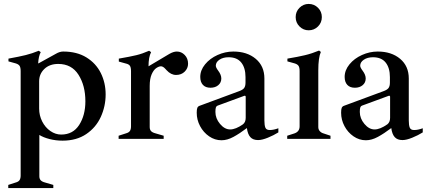

<svg xmlns="http://www.w3.org/2000/svg" viewBox="-20 -706 2182 976"><path d="M22 234 59 222Q74 218 79.5 209.5Q85 201 85 186V-345Q85 -364 79 -372Q73 -380 59 -384L23 -394V-408Q78 -418 110.5 -426Q143 -434 177 -448L187 -441Q176 -420 174 -384H176L263 -432Q283 -444 301 -444Q371 -444 419.5 -414Q468 -384 492.5 -334.5Q517 -285 517 -226Q517 -166 492.5 -112Q468 -58 418.5 -24.5Q369 9 298 9Q264 9 232.5 1Q201 -7 180 -20V190Q180 203 187 210.5Q194 218 210 222L251 234V250H22ZM414 -191Q414 -271 379 -326Q344 -381 276 -381Q232 -381 205.5 -355.5Q179 -330 179 -293V-154Q179 -119 194.5 -88.5Q210 -58 236 -40Q262 -22 291 -22Q351 -22 382.5 -71Q414 -120 414 -191Z M936 -382Q936 -359 919 -342Q902 -325 875 -325Q849 -325 827 -349Q825 -351 819.5 -357Q814 -363 808.5 -366Q803 -369 798 -369Q788 -369 774.5 -360Q761 -351 751 -328.5Q741 -306 741 -269V-60Q741 -47 748 -39.5Q755 -32 771 -28L812 -16V0H583V-16L620 -28Q635 -32 640.5 -40.5Q646 -49 646 -64V-344Q646 -364 640 -372Q634 -380 620 -383L584 -393V-408Q642 -418 673 -425.5Q704 -433 738 -448L748 -441Q735 -415 735 -369L841 -432Q862 -444 879 -444Q902 -444 919 -426.5Q936 -409 936 -382Z M1395 -54V-33Q1371 -18 1341.5 -6Q1312 6 1292 6Q1266 6 1252.5 -9Q1239 -24 1235 -55Q1198 -27 1166.5 -10Q1135 7 1106 7Q1072 7 1043 -13Q1014 -33 997 -65Q980 -97 980 -133Q980 -150 983 -157.5Q986 -165 994 -168L1194 -242Q1214 -249 1221 -258.5Q1228 -268 1228 -286V-314Q1228 -361 1206.5 -388Q1185 -415 1142 -415Q1114 -415 1095.5 -402.5Q1077 -390 1077 -372Q1077 -363 1089 -347Q1105 -326 1105 -307Q1105 -286 1089.5 -273Q1074 -260 1050 -260Q1025 -260 1011.5 -274.5Q998 -289 998 -315Q998 -349 1022.5 -379Q1047 -409 1086 -426.5Q1125 -444 1166 -444Q1236 -444 1280 -407Q1324 -370 1324 -307V-93Q1324 -69 1329 -57Q1334 -45 1351 -45Q1371 -45 1395 -54ZM1229 -214Q1229 -217 1227 -218.5Q1225 -220 1222 -219L1086 -169Q1080 -167 1077.5 -160Q1075 -153 1075 -137Q1075 -104 1098.5 -76Q1122 -48 1150 -48Q1178 -48 1215 -74Q1229 -85 1229 -107Z M1440 -16 1477 -28Q1503 -37 1503 -64V-345Q1503 -364 1497 -372Q1491 -380 1477 -384L1441 -394V-408Q1495 -417 1530.5 -425.5Q1566 -434 1602 -449L1611 -442Q1598 -413 1598 -349V-60Q1598 -48 1605.5 -39.5Q1613 -31 1624 -28L1660 -16V0H1440ZM1483 -619Q1483 -647 1502.5 -666.5Q1522 -686 1549 -686Q1577 -686 1596.5 -666.5Q1616 -647 1616 -619Q1616 -591 1596.5 -571.5Q1577 -552 1549 -552Q1522 -552 1502.5 -571.5Q1483 -591 1483 -619Z M2129 -54V-33Q2105 -18 2075.5 -6Q2046 6 2026 6Q2000 6 1986.5 -9Q1973 -24 1969 -55Q1932 -27 1900.5 -10Q1869 7 1840 7Q1806 7 1777 -13Q1748 -33 1731 -65Q1714 -97 1714 -133Q1714 -150 1717 -157.5Q1720 -165 1728 -168L1928 -242Q1948 -249 1955 -258.5Q1962 -268 1962 -286V-314Q1962 -361 1940.5 -388Q1919 -415 1876 -415Q1848 -415 1829.5 -402.5Q1811 -390 1811 -372Q1811 -363 1823 -347Q1839 -326 1839 -307Q1839 -286 1823.5 -273Q1808 -260 1784 -260Q1759 -260 1745.5 -274.5Q1732 -289 1732 -315Q1732 -349 1756.5 -379Q1781 -409 1820 -426.5Q1859 -444 1900 -444Q1970 -444 2014 -407Q2058 -370 2058 -307V-93Q2058 -69 2063 -57Q2068 -45 2085 -45Q2105 -45 2129 -54ZM1963 -214Q1963 -217 1961 -218.5Q1959 -220 1956 -219L1820 -169Q1814 -167 1811.5 -160Q1809 -153 1809 -137Q1809 -104 1832.5 -76Q1856 -48 1884 -48Q1912 -48 1949 -74Q1963 -85 1963 -107Z"/></svg>

Font: Ibarra Real Nova SemiBold
Style: Regular
Weight: 600
Designer: Jose Maria Ribagorda & Octavio Pardo
Foundry: Jose Maria Ribagorda
Version: Version 1.014